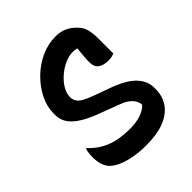

<svg xmlns="http://www.w3.org/2000/svg" viewBox="-201 -852 1003 1003"><g transform="rotate(-45 300.0 -351.0)"><path d="M371 -720Q408 -720 435 -707Q462 -694 483 -672Q507 -649 514 -619.5Q521 -590 521 -557Q521 -538 521 -518.5Q521 -499 521 -480Q521 -461 521 -443Q513 -440 502.5 -437.5Q492 -435 479 -435Q441 -435 420.5 -450Q400 -465 400 -499Q400 -521 401.5 -537.5Q403 -554 404.5 -568Q406 -582 407 -596.5Q408 -611 408 -629L430 -584Q417 -593 404 -596Q391 -599 376 -599Q347 -599 316.5 -585Q286 -571 259.5 -548Q233 -525 216.5 -497.5Q200 -470 200 -443V-438Q201 -422 209 -409Q217 -396 238 -384Q259 -372 298 -358L389 -325Q435 -308 465.5 -289Q496 -270 513.5 -249.5Q531 -229 538.5 -208.5Q546 -188 546 -168V-155Q546 -103 519 -64Q492 -25 438.5 -3.5Q385 18 304 18Q257 18 215 10.5Q173 3 141.5 -10.5Q110 -24 93 -41Q78 -55 69.5 -79.5Q61 -104 61 -138Q61 -149 62 -159Q63 -169 64.5 -177.5Q66 -186 68 -192H74Q114 -148 169.5 -125.5Q225 -103 304 -103Q350 -103 384 -114.5Q418 -126 438 -147V-152Q436 -170 425.5 -185Q415 -200 397 -212Q379 -224 351 -234L261 -268Q205 -288 169.5 -308Q134 -328 114.5 -348Q95 -368 87 -388.5Q79 -409 79 -432V-444Q79 -493 103.5 -542Q128 -591 169 -631.5Q210 -672 262 -696Q314 -720 371 -720Z"/></g></svg>

Font: Recursive Monospace Casual SemiBold
Style: Regular
Weight: 600
Version: Version 1.047